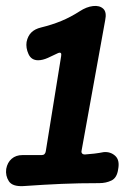

<svg xmlns="http://www.w3.org/2000/svg" viewBox="-49 -620 467 650"><path d="M30 10Q-7 12 -19 -6.5Q-31 -25 -28 -48Q-24 -70 -9.5 -82.5Q5 -95 27 -95H92Q104 -95 106 -108L158 -430Q161 -446 147 -440Q131 -432 113 -424Q95 -416 80 -416Q57 -416 47.5 -437Q38 -458 41 -478Q45 -498 57 -510Q69 -522 90 -527Q127 -536 158.5 -549Q190 -562 221 -582Q244 -597 266 -599.5Q288 -602 300.5 -590.5Q313 -579 307 -551L227 -109Q226 -104 229 -100.5Q232 -97 238 -97Q254 -98 270.5 -100Q287 -102 302 -105Q325 -107 341 -92.5Q357 -78 351 -47Q347 -18 328.5 -9Q310 0 287 0Q218 0 159.5 2.5Q101 5 30 10Z"/></svg>

Font: Winky Sans Medium
Style: Italic
Weight: 500
Italic angle: -8.97852°
Designer: Simon Atzbach
Foundry: typofactur
Version: Version 1.205